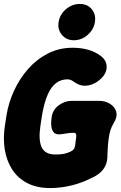

<svg xmlns="http://www.w3.org/2000/svg" viewBox="-31 -931 611 973"><path d="M223 22Q156 22 107.5 -3Q59 -28 30.5 -72.5Q2 -117 -7 -174Q-16 -231 -6 -295L2 -347Q12 -410 40 -471Q68 -532 111 -581Q154 -630 211 -659.5Q268 -689 337 -689Q424 -689 479 -648Q510 -625 509.5 -591Q509 -557 477 -529L475 -527Q448 -504 416 -498Q384 -492 357 -508Q344 -517 333.5 -523Q323 -529 312 -529Q278 -529 253 -510Q228 -491 210.5 -451Q193 -411 182 -347L174 -295Q163 -222 180 -185Q197 -148 250 -148Q274 -148 291 -151Q308 -154 327 -163Q339 -169 343.5 -175.5Q348 -182 349.5 -192.5Q351 -203 353 -220Q356 -235 355.5 -246.5Q355 -258 342 -258Q327 -258 314 -256Q301 -254 280 -251Q254 -247 242.5 -259Q231 -271 229 -292.5Q227 -314 231 -339Q237 -376 267.5 -398Q298 -420 333 -420H470Q502 -420 525.5 -405.5Q549 -391 557 -368Q565 -345 551 -318L536 -290Q528 -273 523.5 -251Q519 -229 516.5 -199.5Q514 -170 513 -131Q511 -97 491.5 -72Q472 -47 439 -32L394 -11Q392 -10 390 -10Q388 -10 385 -8Q346 7 304 14.5Q262 22 223 22ZM266 -819Q272 -858 303.5 -884.5Q335 -911 373 -911Q412 -911 434 -884.5Q456 -858 450 -819Q444 -781 413 -754Q382 -727 343 -727Q306 -727 283 -754Q260 -781 266 -819Z"/></svg>

Font: Winky Sans ExtraBold
Style: Italic
Weight: 800
Italic angle: -8.97852°
Designer: Simon Atzbach
Foundry: typofactur
Version: Version 1.205